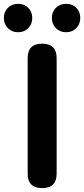

<svg xmlns="http://www.w3.org/2000/svg" viewBox="-51 -964 432 984"><path d="M239.3 -666V-74.2Q239.3 0 165 0Q90.8 0 90.8 -74.2V-666Q90.8 -740.2 165 -740.2Q239.3 -740.2 239.3 -666ZM42 -798.8Q9.8 -798.8 -10.7 -819.8Q-31.2 -840.8 -31.2 -872.1Q-31.2 -903.3 -10.7 -923.8Q9.8 -944.3 42 -944.3Q73.2 -944.3 93.8 -923.8Q114.3 -903.3 114.3 -872.1Q114.3 -840.8 93.8 -819.8Q73.2 -798.8 42 -798.8ZM288.1 -798.8Q255.9 -798.8 235.4 -819.8Q214.8 -840.8 214.8 -872.1Q214.8 -903.3 235.4 -923.8Q255.9 -944.3 288.1 -944.3Q320.3 -944.3 340.3 -923.8Q360.4 -903.3 360.4 -872.1Q360.4 -840.8 339.8 -819.8Q319.3 -798.8 288.1 -798.8Z"/></svg>

Font: GenSenMaruGothic TW TTF Bold
Style: Regular
Weight: 700
Version: Version 1.301